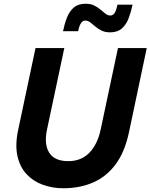

<svg xmlns="http://www.w3.org/2000/svg" viewBox="-20 -997 805 1027"><path d="M569 -824Q542 -824 523 -833.5Q504 -843 489.5 -855.5Q475 -868 462.5 -877.5Q450 -887 436 -887Q409 -887 398 -830H317Q325 -869 338 -902.5Q351 -936 374.5 -956.5Q398 -977 438 -977Q465 -977 484 -967.5Q503 -958 517.5 -945.5Q532 -933 544.5 -923.5Q557 -914 570 -914Q585 -914 594 -929Q603 -944 608 -972H689Q681 -933 668 -899Q655 -865 631.5 -844.5Q608 -824 569 -824ZM319 10Q261 10 209.5 -8.5Q158 -27 122 -65.5Q86 -104 73 -164Q60 -224 78 -306L170 -740H324L231 -302Q215 -225 243.5 -180Q272 -135 345 -135Q414 -135 457.5 -179.5Q501 -224 518 -302L611 -740H765L670 -290Q647 -182 597 -116Q547 -50 476 -20Q405 10 319 10Z"/></svg>

Font: Be Vietnam Pro
Style: Bold Italic
Weight: 700
Italic angle: -12°
Designer: Lam Bao, Tony Le, Vietanh Nguyen
Foundry: Yellow Type Foundry
Version: Version 1.002; ttfautohint (v1.8.3)